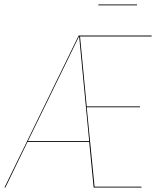

<svg xmlns="http://www.w3.org/2000/svg" viewBox="-34 -839 733 859"><path d="M324 -676 354 -363H592V-359H354L389 -4H599V0H385L365 -204H89L-10 0H-14L318 -680H645L644 -676ZM320 -677 91 -208H365ZM406 -815V-819H579V-815Z"/></svg>

Font: Fira Sans Condensed Four
Style: Italic
Weight: 100
Width: 3
Italic angle: -8°
Designer: bBox Type GmbH & Carrois Corporate GbR & Edenspiekermann AG
Foundry: bBox Type GmbH & Carrois Corporate GbR & Edenspiekermann AG
Version: Version 4.301